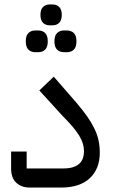

<svg xmlns="http://www.w3.org/2000/svg" viewBox="-20 -844 508 864"><path d="M113 0Q77 0 53.5 -21.5Q30 -43 30 -85V-162H100V-86H265Q293 -86 311 -92.5Q329 -99 339.5 -110Q350 -121 354 -135Q358 -149 358 -164Q358 -198 336.5 -233.5Q315 -269 262 -322L157 -437L222 -499L322 -384Q352 -349 372 -320.5Q392 -292 405 -265Q418 -238 423.5 -212Q429 -186 429 -157Q429 -84 384 -42Q339 0 255 0ZM269 -609Q249 -609 237 -620.5Q225 -632 225 -658Q225 -684 237 -695.5Q249 -707 269 -707H280Q300 -707 312 -695.5Q324 -684 324 -658Q324 -632 312 -620.5Q300 -609 280 -609ZM140 -609Q120 -609 108 -620.5Q96 -632 96 -658Q96 -684 108 -695.5Q120 -707 140 -707H151Q171 -707 183 -695.5Q195 -684 195 -658Q195 -632 183 -620.5Q171 -609 151 -609ZM204 -730Q185 -730 173.5 -741.5Q162 -753 162 -777Q162 -801 173.5 -812.5Q185 -824 204 -824H216Q235 -824 246.5 -812.5Q258 -801 258 -777Q258 -753 246.5 -741.5Q235 -730 216 -730Z"/></svg>

Font: IBM Plex Sans Arabic
Style: Regular
Weight: 400
Designer: Mike Abbink, Paul van der Laan, Pieter van Rosmalen, Wael Morcos, Khajak Apelian
Foundry: Bold Monday
Version: Version 1.005